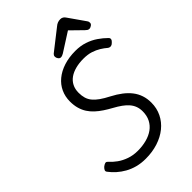

<svg xmlns="http://www.w3.org/2000/svg" viewBox="-341 -1309 1452 1452"><g transform="rotate(-45 385.0 -583.0)"><path d="M316 19Q267 19 225.5 8Q184 -3 149.5 -22.5Q115 -42 87.5 -66.5Q60 -91 39 -119Q30 -130 35.5 -141Q41 -152 51 -161Q65 -172 76 -175Q87 -178 96 -168Q120 -141 152 -118Q184 -95 225.5 -80.5Q267 -66 316 -66Q366 -66 409.5 -77.5Q453 -89 485 -112Q517 -135 535 -170Q553 -205 553 -252Q553 -281 544 -305.5Q535 -330 517 -351Q499 -372 472.5 -391Q446 -410 411 -429Q378 -447 348.5 -466.5Q319 -486 294.5 -508.5Q270 -531 252.5 -558Q235 -585 225.5 -618.5Q216 -652 216 -693Q216 -745 236.5 -789.5Q257 -834 296.5 -866.5Q336 -899 391.5 -917Q447 -935 516 -935Q570 -935 615 -920Q660 -905 696.5 -880Q733 -855 761 -827Q772 -817 769.5 -805.5Q767 -794 753 -782Q742 -771 730.5 -769.5Q719 -768 708 -775Q685 -795 658 -811.5Q631 -828 597 -839Q563 -850 516 -850Q471 -850 432.5 -840Q394 -830 366.5 -810.5Q339 -791 324 -761.5Q309 -732 309 -693Q309 -661 316.5 -635.5Q324 -610 341.5 -588.5Q359 -567 388 -546.5Q417 -526 460 -504Q506 -480 540.5 -453.5Q575 -427 598.5 -396.5Q622 -366 634 -330Q646 -294 646 -252Q646 -192 621.5 -142Q597 -92 552.5 -56Q508 -20 447.5 -0.5Q387 19 316 19ZM404 -977Q392 -977 383.5 -989Q375 -1001 375 -1012Q375 -1022 378.5 -1027Q382 -1032 386 -1036L547 -1162Q562 -1175 575.5 -1180Q589 -1185 605 -1185Q618 -1185 628.5 -1178.5Q639 -1172 647 -1159L738 -1029Q743 -1022 744 -1016.5Q745 -1011 745 -1006Q745 -994 732 -985.5Q719 -977 710 -977Q700 -977 692.5 -982Q685 -987 678 -994L586 -1084L434 -987Q427 -983 419.5 -980Q412 -977 404 -977Z"/></g></svg>

Font: Playwrite DE LA
Style: Regular
Weight: 400
Designer: Veronika Burian, José Scaglione
Foundry: TypeTogether
Version: Version 1.002